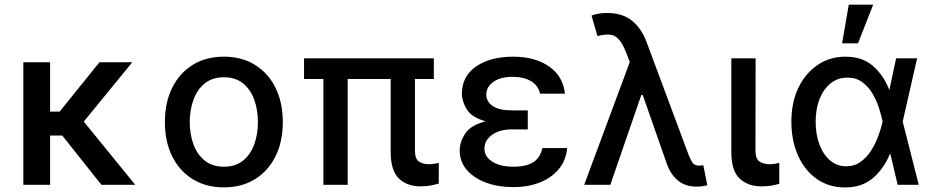

<svg xmlns="http://www.w3.org/2000/svg" viewBox="-20 -797 4029 828"><path d="M196 -528.4V-315.7H237.2L408.7 -528.4H550.4L341.3 -272.7L563.2 0H417.3L248.6 -212.4H196V0H80.6V-528.4Z M945.3 11Q868.6 11 811.4 -24.1Q754.3 -59.3 722.7 -122.7Q691.1 -186.1 691.1 -270.2Q691.1 -355.1 722.7 -418.7Q754.3 -482.2 811.4 -517.4Q868.6 -552.6 945.3 -552.6Q1022.4 -552.6 1079.4 -517.4Q1136.4 -482.2 1168 -418.7Q1199.6 -355.1 1199.6 -270.2Q1199.6 -186.1 1168 -122.7Q1136.4 -59.3 1079.4 -24.1Q1022.4 11 945.3 11ZM945.7 -78.1Q995.7 -78.1 1028.2 -104.4Q1060.7 -130.7 1076.5 -174.5Q1092.3 -218.4 1092.3 -270.6Q1092.3 -322.8 1076.5 -366.8Q1060.7 -410.9 1028.2 -437.3Q995.7 -463.8 945.7 -463.8Q895.6 -463.8 862.9 -437.3Q830.3 -410.9 814.3 -366.8Q798.3 -322.8 798.3 -270.6Q798.3 -218.4 814.3 -174.5Q830.3 -130.7 862.9 -104.4Q895.6 -78.1 945.7 -78.1Z M1850.9 -545.5V-456.3H1769.5V-147Q1769.5 -110.4 1787.6 -99.6Q1805.8 -88.8 1829.5 -88.8Q1841.6 -88.8 1853.3 -90.9Q1865.1 -93 1872.2 -94.5V-5.3Q1858.7 -1.4 1839.1 2.7Q1819.6 6.7 1793.7 6.7Q1736.5 6.7 1700.8 -26.6Q1665.1 -60 1664.8 -141V-456.3H1479.4V0H1374.6V-456.3H1291.2V-545.5Z M2256 -284.8V-239H2186.8Q2135.3 -239 2102.3 -215.7Q2069.2 -192.5 2069.2 -155.5Q2069.2 -121.8 2102.8 -100Q2136.4 -78.1 2194.2 -78.1Q2250.7 -78.1 2280.5 -98Q2310.4 -117.9 2318.9 -158.4H2425.8Q2421.2 -105.8 2390.1 -68.2Q2359 -30.5 2308.4 -10.3Q2257.8 9.9 2193.9 9.9Q2127.8 9.9 2075.5 -9.6Q2023.1 -29.1 1992.7 -64.8Q1962.4 -100.5 1962.4 -148.1Q1962.4 -185 1986.2 -221.1Q2009.9 -257.1 2074.2 -273.8Q2014.9 -290.5 1993.6 -324.6Q1972.3 -358.7 1971.9 -393.1Q1972.3 -468.8 2033.7 -510.7Q2095.2 -552.6 2192.8 -552.6Q2287.3 -552.6 2347.8 -510.5Q2408.4 -468.4 2416.2 -393.1H2308.9Q2302.2 -426.8 2271.1 -446.2Q2240.1 -465.6 2190.3 -465.6Q2137.8 -465.6 2107.6 -443.9Q2077.4 -422.2 2077.1 -389.2Q2077.4 -358.3 2104.9 -339.7Q2132.5 -321 2186.8 -321H2256Z M2983.3 7.8Q2935.7 7.8 2904.1 -18.1Q2872.5 -44 2855.8 -90.2L2751.8 -387.4H2745.7L2611.9 0H2499.3L2696 -529.5L2680.4 -570.3Q2659.8 -622.5 2635.1 -639Q2610.4 -655.5 2556.5 -641.3L2530.9 -729.8Q2541.2 -734 2558.8 -737.6Q2576.3 -741.1 2598.4 -741.1Q2663 -741.1 2704.5 -708.5Q2746.1 -675.8 2768.8 -614.3L2949.6 -129.3Q2957 -110.4 2965.6 -96.6Q2974.1 -82.7 2995 -82.7Q2999.3 -82.7 3004.3 -83.3Q3009.2 -83.8 3013.1 -84.2L3030.2 2.1Q3020.2 4.6 3007.8 6.4Q2995.4 8.2 2983.3 7.8Z M3133.9 -545.5H3238.6L3237.9 -147Q3238.3 -110.4 3256.6 -99.6Q3274.9 -88.8 3299 -88.8Q3310.7 -88.8 3322.6 -90.9Q3334.5 -93 3340.6 -94.5V-4.6Q3327.4 -0.4 3308.1 3.2Q3288.7 6.7 3263.5 6.7Q3206.3 6.7 3170.1 -26.6Q3133.9 -60 3133.9 -141Z M3621.4 11.4Q3553.3 10.7 3501.8 -25.7Q3450.3 -62.1 3421.5 -126.1Q3392.8 -190 3392.8 -272.7Q3392.8 -355.1 3422.9 -418.1Q3453.1 -481.2 3505.9 -516.9Q3558.6 -552.6 3626.1 -552.6Q3698.2 -552.6 3744 -513.1Q3789.8 -473.7 3814.6 -410.5H3815.7L3844.5 -545.5H3935L3872.9 -272.7L3942.1 0H3851.2L3819.6 -133.2H3817.8Q3791.9 -70 3744.3 -28.9Q3696.7 12.1 3621.4 11.4ZM3786.2 -272.7 3785.9 -274.1Q3780.5 -300.4 3770.1 -332.7Q3759.6 -365.1 3742 -394.5Q3724.4 -424 3698 -443.2Q3671.5 -462.4 3634.2 -462.4Q3593.4 -462.4 3562.7 -438Q3532 -413.7 3514.7 -370.7Q3497.5 -327.8 3497.5 -272Q3497.5 -217 3514 -173.5Q3530.5 -130 3560 -104.9Q3589.5 -79.9 3628.9 -79.9Q3664.8 -79.9 3691.8 -99.4Q3718.8 -119 3737.6 -149.1Q3756.4 -179.3 3768.3 -212.2Q3780.2 -245 3785.9 -271.3ZM3611.5 -610.1 3640.3 -777H3745.7L3680 -610.1Z"/></svg>

Font: Inter UI Medium
Style: Regular
Weight: 500
Designer: Rasmus Andersson
Foundry: rsms
Version: 3.2;8d6f07862